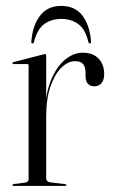

<svg xmlns="http://www.w3.org/2000/svg" viewBox="-20 -614 372 634"><path d="M128.5 -229.5Q128.5 -299 147 -345.8Q165.5 -392.5 194 -416.2Q222.5 -440 253.5 -440Q287 -440 305.5 -420.5Q324 -401 324 -370Q324 -349.5 314.8 -339.2Q305.5 -329 291.5 -329Q278.5 -329 270.8 -336.8Q263 -344.5 262.5 -361.5V-374Q262 -394 254 -403Q246 -412 227.5 -412Q205 -412 183.2 -391.2Q161.5 -370.5 147 -329.5Q132.5 -288.5 132.5 -228.5ZM132.5 -430.5V-253V-24.5Q132.5 -19.5 135.8 -16.2Q139 -13 145 -12L195 -6Q197.5 -5.5 198.2 -4.8Q199 -4 199 -2.5Q199 -1.5 198.2 -0.8Q197.5 0 195.5 0H25Q23.5 0 22.2 -1Q21 -2 21 -3Q21 -4 22.2 -5Q23.5 -6 26.5 -6.5L62.5 -11Q69 -12 71.8 -15Q74.5 -18 74.5 -22.5V-397.5Q74.5 -399.5 73.8 -401Q73 -402.5 70 -402.5H24Q23 -402.5 22 -403.5Q21 -404.5 21 -405Q21 -407 22 -407.5Q23 -408 25 -409L121.5 -434Q125 -435 126.2 -435.2Q127.5 -435.5 128.5 -435.5Q131 -435.5 131.8 -434Q132.5 -432.5 132.5 -430.5ZM182 -551.5Q149.5 -551.5 126.2 -534.5Q103 -517.5 92.5 -476.5Q91 -470.5 87.5 -470.5Q85.5 -470.5 84.2 -472.2Q83 -474 83.5 -478Q88 -531.5 112.8 -563Q137.5 -594.5 182 -594.5Q227.5 -594.5 251.8 -563Q276 -531.5 280.5 -478Q281 -474 279.8 -472.2Q278.5 -470.5 276.5 -470.5Q273 -470.5 271.5 -476.5Q262 -517 239 -534.2Q216 -551.5 182 -551.5Z"/></svg>

Font: Fraunces 120pt Light
Style: Regular
Weight: 300
Version: Version 1.000;[b76b70a41]